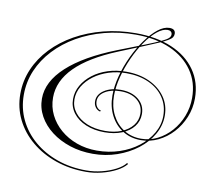

<svg xmlns="http://www.w3.org/2000/svg" viewBox="-108 -894 1480 1338"><g transform="rotate(10 632.0 -224.5)"><path d="M660 -544Q269 -384 269 -151Q269 -85 297 -28.5Q325 28 374.5 70.5Q424 113 490 137Q556 161 633 161Q717 161 792 136Q867 111 924.5 66.5Q982 22 1015 -35.5Q1048 -93 1048 -157Q1048 -231 1010 -287Q972 -343 903.5 -374.5Q835 -406 745 -406Q678 -406 619 -387Q560 -368 515 -334.5Q470 -301 444 -257.5Q418 -214 418 -164Q418 -112 450 -71Q482 -30 537.5 -7Q593 16 665 16Q731 16 781 -4.5Q831 -25 859.5 -61Q888 -97 888 -144Q888 -203 844 -239Q800 -275 727 -275Q660 -275 616 -248Q572 -221 572 -179Q572 -155 583.5 -138.5Q595 -122 615 -117L607 -111Q587 -117 574.5 -134.5Q562 -152 562 -177Q562 -224 608.5 -254.5Q655 -285 725 -285Q803 -285 851 -246Q899 -207 899 -144Q899 -94 869 -55.5Q839 -17 786 4.5Q733 26 663 26Q589 26 531 1.5Q473 -23 440.5 -66Q408 -109 408 -164Q408 -216 434 -261.5Q460 -307 505.5 -342Q551 -377 611.5 -396.5Q672 -416 741 -416Q834 -416 905.5 -383Q977 -350 1017.5 -292.5Q1058 -235 1058 -160Q1058 -91 1022 -28Q986 35 923 83.5Q860 132 779.5 160Q699 188 609 188Q522 188 447 163.5Q372 139 315 95.5Q258 52 226 -6Q194 -64 194 -130Q194 -250 311 -357.5Q428 -465 652 -553Q769 -598 839.5 -626Q910 -654 946 -671Q982 -688 994 -700Q1006 -712 1006 -726Q1006 -738 997.5 -745.5Q989 -753 975 -753Q940 -753 900 -720.5Q860 -688 822 -633Q784 -578 753 -510Q722 -442 703.5 -371.5Q685 -301 685 -237Q685 -161 715.5 -101.5Q746 -42 799.5 -8Q853 26 922 26Q983 26 1037.5 -1.5Q1092 -29 1134 -76.5Q1176 -124 1200 -185.5Q1224 -247 1224 -315Q1224 -426 1166.5 -508.5Q1109 -591 1005.5 -636.5Q902 -682 762 -682Q646 -682 541.5 -654.5Q437 -627 350 -577Q263 -527 199 -458.5Q135 -390 100 -308Q65 -226 65 -134Q65 -39 104 42Q143 123 213.5 183Q284 243 378.5 276.5Q473 310 584 310Q639 310 693.5 296.5Q748 283 792 260Q836 237 857 209L864 216Q841 245 796 268.5Q751 292 695 306Q639 320 584 320Q468 320 369 285.5Q270 251 196 189Q122 127 81 44Q40 -39 40 -136Q40 -229 76 -312.5Q112 -396 178 -465.5Q244 -535 334 -585.5Q424 -636 532.5 -664Q641 -692 761 -692Q908 -692 1016.5 -645.5Q1125 -599 1184.5 -514Q1244 -429 1244 -315Q1244 -245 1218 -181.5Q1192 -118 1147 -69Q1102 -20 1044 8Q986 36 922 36Q850 36 794 1Q738 -34 706 -96Q674 -158 674 -237Q674 -303 693.5 -376Q713 -449 746 -519Q779 -589 820 -645.5Q861 -702 903.5 -735.5Q946 -769 985 -769Q1027 -769 1027 -734Q1027 -720 1019.5 -709Q1012 -698 991 -685.5Q970 -673 929.5 -655Q889 -637 823.5 -610.5Q758 -584 660 -544Z"/></g></svg>

Font: Ballet
Style: Regular
Weight: 400
Designer: Maximiliano R. Sproviero
Foundry: Omnibus-Type
Version: Version 1.100